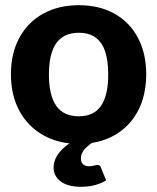

<svg xmlns="http://www.w3.org/2000/svg" viewBox="-20 -545 604 738"><path d="M283 -525Q362 -525 420 -492.5Q478 -460 510 -400Q542 -340 542 -260Q542 -179 510.5 -119Q479 -59 420.5 -25.5Q362 8 283 8Q205 8 146 -25.5Q87 -59 54.5 -119Q22 -179 22 -260Q22 -340 54.5 -400Q87 -460 146 -492.5Q205 -525 283 -525ZM283 -98Q341 -98 368.5 -138.5Q396 -179 396 -259Q396 -312 384 -347.5Q372 -383 347 -401Q322 -419 283 -419Q244 -419 218.5 -401Q193 -383 180.5 -347.5Q168 -312 168 -259Q168 -179 196 -138.5Q224 -98 283 -98ZM354 89Q365 89 367 97L388 148Q372 159 346.5 166Q321 173 292 173Q241 173 213.5 152.5Q186 132 186 99Q186 80 195 61.5Q204 43 222.5 25.5Q241 8 268 -6L341 0Q321 11 306 27.5Q291 44 291 64Q291 78 299 86Q307 94 322 94Q330 94 336.5 92.5Q343 91 347.5 90Q352 89 354 89Z"/></svg>

Font: Aleo ExtraBold
Style: Regular
Weight: 800
Designer: Alessio Laiso
Foundry: Alessio Laiso
Version: Version 2.001;gftools[0.9.29]